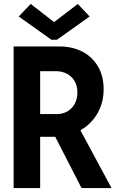

<svg xmlns="http://www.w3.org/2000/svg" viewBox="-20 -956 602 976"><path d="M435.5 -872.1 269.5 -753.9H241.2L75.2 -872.1L136.2 -936L253.4 -844.7H256.3L375.5 -936ZM546.9 0H394.5L260.7 -260.7H250.5H184.1V0H49.3V-719.7H284.2Q346.7 -719.7 397.5 -694.1Q448.2 -668.5 477.5 -619.1Q506.8 -569.8 506.8 -502.4Q506.8 -435.1 475.8 -380.4Q444.8 -325.7 388.7 -293.9ZM184.1 -376H268.6Q298.3 -376 322.3 -389.6Q346.2 -403.3 359.9 -428.5Q373.5 -453.6 373.5 -485.8Q373.5 -519 359.4 -543.5Q345.2 -567.9 320.3 -581.1Q295.4 -594.2 263.7 -594.2H184.1Z"/></svg>

Font: Reddit Mono
Style: Bold
Weight: 700
Designer: Stephen Hutchings
Foundry: Reddit
Version: Version 1.009